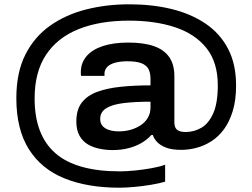

<svg xmlns="http://www.w3.org/2000/svg" viewBox="-20 -719 1174 893"><path d="M535 154Q387 154 279.5 110.5Q172 67 114 -25.5Q56 -118 56 -262Q56 -382 98 -465Q140 -548 213 -599.5Q286 -651 380.5 -675Q475 -699 581 -699Q688 -699 778 -677Q868 -655 935.5 -609.5Q1003 -564 1040.5 -492.5Q1078 -421 1078 -321Q1078 -253 1062.5 -202.5Q1047 -152 1021.5 -117.5Q996 -83 963 -62Q930 -41 894 -31.5Q858 -22 823 -22Q777 -22 749.5 -33.5Q722 -45 708 -61.5Q694 -78 691 -91H684Q664 -69 637 -53.5Q610 -38 576.5 -29.5Q543 -21 503 -21Q474 -21 444 -27Q414 -33 389.5 -47Q365 -61 350 -87.5Q335 -114 335 -154Q335 -209 360.5 -242Q386 -275 432.5 -292Q479 -309 542.5 -315.5Q606 -322 680 -322V-352Q680 -380 670.5 -398Q661 -416 637.5 -425Q614 -434 573 -434Q540 -434 516 -427.5Q492 -421 479.5 -408.5Q467 -396 466 -379V-366H357Q356 -370 356 -374.5Q356 -379 356 -384Q356 -426 382 -457Q408 -488 457.5 -504.5Q507 -521 577 -521Q648 -521 695.5 -504.5Q743 -488 767 -453.5Q791 -419 791 -365V-150Q791 -126 803.5 -115.5Q816 -105 843 -105Q883 -105 917 -125Q951 -145 972 -192.5Q993 -240 993 -322Q993 -429 940.5 -495Q888 -561 795 -592Q702 -623 580 -623Q444 -623 345.5 -583.5Q247 -544 194 -464Q141 -384 141 -261Q141 -91 237.5 -6.5Q334 78 538 78Q568 78 608 74Q648 70 686.5 63Q725 56 748 47V126Q721 134 682 140.5Q643 147 603.5 150.5Q564 154 535 154ZM533 -108Q562 -108 588 -115.5Q614 -123 635 -137Q656 -151 668 -172Q680 -193 680 -219V-246Q607 -246 554.5 -239.5Q502 -233 474 -215.5Q446 -198 446 -166Q446 -145 457.5 -132.5Q469 -120 488.5 -114Q508 -108 533 -108Z"/></svg>

Font: Archivo SemiBold SemiExpanded
Style: Regular
Weight: 600
Width: 6
Version: Version 2.001